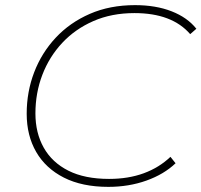

<svg xmlns="http://www.w3.org/2000/svg" viewBox="-20 -724 785 748"><path d="M402 4Q300 4 229 -32Q158 -68 121 -132Q84 -196 84 -281Q84 -366 113 -442Q142 -518 197 -577Q252 -636 330 -670Q408 -704 506 -704Q587 -704 648.5 -680Q710 -656 745 -612L721 -591Q650 -673 504 -673Q415 -673 344 -642Q273 -611 222.5 -557Q172 -503 145 -432.5Q118 -362 118 -282Q118 -206 150.5 -148.5Q183 -91 246.5 -59Q310 -27 405 -27Q480 -27 540 -49Q600 -71 644 -113L664 -88Q619 -45 550.5 -20.5Q482 4 402 4Z"/></svg>

Font: Montserrat ExtraLight
Style: Italic
Weight: 200
Italic angle: -11.3°
Designer: Julieta Ulanovsky
Foundry: Julieta Ulanovsky
Version: Version 9.000; ttfautohint (v1.8.4.7-5d5b)